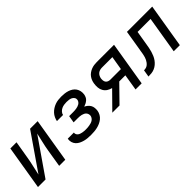

<svg xmlns="http://www.w3.org/2000/svg" viewBox="134 -1326 2133 2133"><g transform="rotate(-45 1200.0 -260.0)"><path d="M29 0 115 -520H212L177 -312Q168 -257 155 -203Q142 -149 131 -94L425 -520H544L458 0H362L396 -208Q405 -263 418 -317Q431 -371 443 -426L148 0Z M858 8Q832 8 806 6Q780 4 755.5 -2.5Q731 -9 708.5 -20Q686 -31 669.5 -48.5Q653 -66 645.5 -90.5Q638 -115 642 -141Q643 -142 643 -143.5Q643 -145 643 -146H739Q739 -146 739 -145.5Q739 -145 739 -145Q736 -131 742 -119Q748 -107 757.5 -99.5Q767 -92 779.5 -87.5Q792 -83 805 -80.5Q818 -78 831 -77Q844 -76 858 -76Q872 -76 886 -77Q900 -78 914 -80.5Q928 -83 942 -87Q956 -91 968.5 -98.5Q981 -106 990 -118.5Q999 -131 1002 -145Q1004 -160 1000 -173.5Q996 -187 987 -197Q978 -207 965.5 -213Q953 -219 939 -222.5Q925 -226 910.5 -227Q896 -228 882 -228H817L831 -312H895Q908 -312 920.5 -313Q933 -314 945.5 -316Q958 -318 970.5 -322Q983 -326 994.5 -333Q1006 -340 1014 -351.5Q1022 -363 1024 -375Q1027 -394 1017 -409Q1007 -424 991.5 -431.5Q976 -439 957.5 -441.5Q939 -444 921 -444Q901 -444 881.5 -441Q862 -438 843.5 -429.5Q825 -421 810 -404.5Q795 -388 792 -369H696Q700 -392 711 -415.5Q722 -439 739.5 -458Q757 -477 779 -491Q801 -505 824.5 -513.5Q848 -522 872.5 -525Q897 -528 921 -528Q947 -528 972.5 -525Q998 -522 1021.5 -514.5Q1045 -507 1065.5 -493.5Q1086 -480 1099.5 -460Q1113 -440 1118 -415Q1123 -390 1119 -363Q1116 -347 1108.5 -330.5Q1101 -314 1087 -302Q1073 -290 1056.5 -281.5Q1040 -273 1024 -268Q1043 -259 1059 -245.5Q1075 -232 1085 -214Q1095 -196 1097 -174Q1099 -152 1096 -130Q1092 -106 1079 -83Q1066 -60 1046 -44Q1026 -28 1002.5 -17.5Q979 -7 954.5 -1.5Q930 4 906 6Q882 8 858 8Z M1197 0 1389 -195Q1360 -202 1336 -217.5Q1312 -233 1297.5 -258Q1283 -283 1280.5 -313Q1278 -343 1283 -374Q1286 -395 1294 -415.5Q1302 -436 1315.5 -454Q1329 -472 1348 -485Q1367 -498 1387.5 -506Q1408 -514 1429.5 -517Q1451 -520 1472 -520H1744L1658 0H1562L1593 -191H1497L1310 0ZM1442 -275H1607L1634 -436H1472Q1456 -436 1439.5 -432Q1423 -428 1409.5 -417.5Q1396 -407 1388 -391.5Q1380 -376 1377 -360Q1375 -344 1376.5 -327.5Q1378 -311 1387 -298.5Q1396 -286 1411 -280.5Q1426 -275 1442 -275Z M1765 0 1779 -84Q1794 -84 1809 -87.5Q1824 -91 1836.5 -100.5Q1849 -110 1859 -123Q1869 -136 1876 -150Q1883 -164 1887.5 -178.5Q1892 -193 1895 -207.5Q1898 -222 1900.5 -236.5Q1903 -251 1905 -266Q1906 -270 1906.5 -273.5Q1907 -277 1908 -281L1947 -520H2344L2258 0H2162L2234 -436H2030L2002 -267Q1998 -243 1993.5 -219Q1989 -195 1982 -171.5Q1975 -148 1965 -124.5Q1955 -101 1940 -80Q1925 -59 1905 -42Q1885 -25 1861.5 -15Q1838 -5 1813.5 -2.5Q1789 0 1765 0Z"/></g></svg>

Font: Iosevka SS04 Md Ex Obl
Style: Regular
Weight: 500
Width: 7
Italic angle: -9°
Monospace: yes
Designer: Belleve Invis
Foundry: Belleve Invis
Version: Version 19.0.0; ttfautohint (v1.8.4)